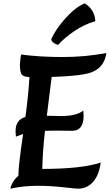

<svg xmlns="http://www.w3.org/2000/svg" viewBox="-20 -1116 671 1148"><path d="M412 -334 316 -335Q272 -335 249 -334Q234 -201 233 -106Q468 -106 582 -144Q573 -70 537 -29Q501 12 447 12Q431 12 357.5 3.5Q284 -5 202 -5Q120 -5 42 12Q53 -35 90 -65V-69Q90 -123 118 -315Q93 -306 75 -299Q73 -321 73 -332Q73 -399 132 -417Q150 -549 156 -655Q119 -657 109 -672Q99 -687 99 -731Q102 -776 107 -790Q219 -775 354.5 -775Q490 -775 616 -799Q602 -694 488 -673Q421 -660 289 -656Q288 -645 260 -424Q320 -422 343 -422Q438 -422 478 -455Q480 -435 480 -425Q480 -334 412 -334ZM286 -881Q313 -942 372 -1007.5Q431 -1073 487 -1096Q547 -1058 550 -989Q487 -972 426.5 -931.5Q366 -891 328 -848Q312 -851 300 -860.5Q288 -870 286 -881Z"/></svg>

Font: Merienda One
Style: Regular
Weight: 400
Designer: Eduardo Rodriguez Tunni
Foundry: Eduardo Rodriguez Tunni
Version: Version 1.001